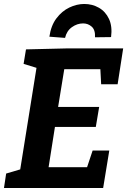

<svg xmlns="http://www.w3.org/2000/svg" viewBox="-21 -948 641 968"><path d="M446 -189H530L499 0H-1L10 -73L81 -94L163 -606L98 -626L110 -699L317 -704H600L572 -523H489L485 -599H303L272 -409H479L462 -308H256L224 -105H418ZM404 -928Q444 -928 477.5 -909Q511 -890 528.5 -852.5Q546 -815 539 -761L458 -760Q460 -797 441.5 -813.5Q423 -830 398 -830Q368 -830 341.5 -811Q315 -792 307 -757L228 -763Q236 -819 263.5 -855.5Q291 -892 328.5 -910Q366 -928 404 -928Z"/></svg>

Font: Bitter
Style: Bold Italic
Weight: 700
Italic angle: -9°
Designer: Sol Matas, and Bitter project Authors
Foundry: Sol Matas
Version: Version 2.001